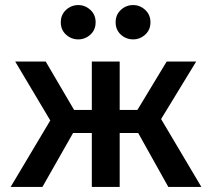

<svg xmlns="http://www.w3.org/2000/svg" viewBox="-20 -738 836 758"><path d="M22 0 178.5 -262.5 40 -495H160.5L272.5 -304H342.5V-495H452.5V-304H522.5L638 -495H754.5L616 -268L775 0H644.5L525.5 -213H452.5V0H342.5V-213H268.5L147.5 0ZM289 -582.5Q261.5 -582.5 240.8 -601.2Q220 -620 220 -650Q220 -680 240.8 -699Q261.5 -718 289 -718Q316 -718 336.8 -699Q357.5 -680 357.5 -650Q357.5 -620 336.8 -601.2Q316 -582.5 289 -582.5ZM505.5 -582.5Q478 -582.5 457.2 -601.2Q436.5 -620 436.5 -650Q436.5 -680 457.2 -699Q478 -718 505.5 -718Q532.5 -718 553.2 -699Q574 -680 574 -650Q574 -620 553.2 -601.2Q532.5 -582.5 505.5 -582.5Z"/></svg>

Font: Geologica
Style: Regular
Weight: 400
Designer: Sindre Bremnes, Frode Helland
Foundry: Monokrom Skriftforlag AS
Version: Version 1.010; ttfautohint (v1.8.4.7-5d5b);gftools[0.9.28]